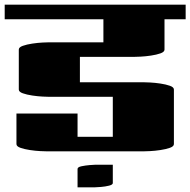

<svg xmlns="http://www.w3.org/2000/svg" viewBox="-20 -661 810 817"><path d="M0 -579V-641H770V-579H680V-450Q680 -440 663 -434Q646 -428 622.5 -424.5Q599 -421 578.5 -420Q558 -419 550 -419H320V-311H590Q598 -311 618.5 -310Q639 -309 662.5 -305.5Q686 -302 703 -296Q720 -290 720 -280V-48Q720 -38 703 -32Q686 -26 662.5 -22.5Q639 -19 618.5 -18Q598 -17 590 -17H180Q172 -17 151.5 -18Q131 -19 107.5 -22.5Q84 -26 67 -32Q50 -38 50 -48V-178H310V-79H460V-249H190Q182 -249 161.5 -250Q141 -251 117.5 -254.5Q94 -258 77 -264Q60 -270 60 -280V-450Q60 -460 77 -466Q94 -472 117.5 -475.5Q141 -479 161.5 -480Q182 -481 190 -481H420V-579ZM460 40V118Q460 125 444 129Q428 133 409.5 134.5Q391 136 385 136H310V58Q310 50 326.5 46.5Q343 43 361 41.5Q379 40 385 40Z"/></svg>

Font: Gajraj One
Style: Regular
Weight: 400
Designer: Saurabh Sharma
Foundry: Saurabh Sharma
Version: Version 1.000